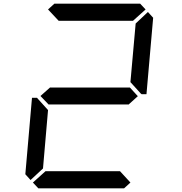

<svg xmlns="http://www.w3.org/2000/svg" viewBox="-20 -1020 984 1040"><path d="M145.5 -44.9 117.2 -76.2 153.3 -490.2H180.7L184.6 -485.4L240.2 -423.8L212.9 -107.4ZM240.2 -968.8 274.4 -1000H739.3L768.6 -968.8L700.2 -907.2H297.9ZM726.6 -499 675.8 -453.1V-454.1H244.1V-453.1L199.2 -500L252 -546.9V-545.9H683.6ZM781.2 -955.1 809.6 -923.8 773.4 -509.8H747.1L742.2 -513.7L686.5 -575.2L714.8 -892.6ZM686.5 -31.2 652.3 0H187.5L158.2 -31.2L226.6 -92.8H629.9Z"/></svg>

Font: my7seg
Style: Book
Weight: 400
Italic angle: -5°
Designer: Keshikan(Twitter:@keshinomi_88pro)
Version: Version 0.46